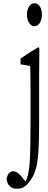

<svg xmlns="http://www.w3.org/2000/svg" viewBox="-20 -880 303 1200"><path d="M148.4 -788.1Q148.4 -819.8 162.1 -839.8Q175.8 -859.9 195.6 -859.9Q215.3 -859.9 228.5 -840.3Q241.7 -820.8 241.7 -788.6Q241.7 -756.3 228.5 -736.3Q215.3 -716.3 195.8 -716.3Q176.3 -716.3 162.4 -736.3Q148.4 -756.3 148.4 -788.1ZM116.2 225.1Q127.4 243.7 138.7 252.4Q140.6 254.4 142.6 246.1Q149.4 234.9 154.8 210.9Q161.6 185.5 165 143.1Q168.5 100.6 169.4 36.1Q170.9 -28.8 170.9 -120.1Q170.9 -213.4 170.9 -308.6Q170.9 -389.6 168.9 -466.3Q138.7 -475.1 108.4 -477.5Q108.4 -499 108.4 -513.7Q163.6 -553.2 219.2 -584.5Q222.7 -585.4 226.1 -576.2Q225.6 -498 224.6 -412.6Q224.6 -265.1 224.6 -117.7Q224.6 -18.6 221.2 49.3Q217.8 116.2 208 160.4Q198.2 204.6 177.2 236.8Q157.7 267.1 137.5 283.4Q117.2 299.8 85 299.8Q63 299.8 48.8 289.8Q34.7 279.8 28.1 264.9Q21.5 250 21 236.3Q32.2 190.4 62 190.4Q75.7 190.4 88.6 199.2Q101.6 208 116.2 225.1Z"/></svg>

Font: Scarab Serif
Style: Light
Weight: 300
Designer: John Roberts
Foundry: Scarab
Version: 1.0